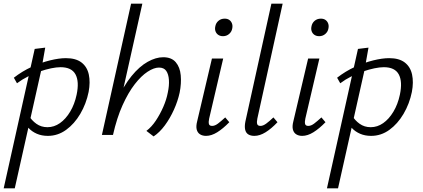

<svg xmlns="http://www.w3.org/2000/svg" viewBox="-43 -731 2289 1040"><path d="M-23 289 145 -466 202 -473 180 -349 37 289ZM216 5Q183 5 156.5 -6.5Q130 -18 112 -37.5Q94 -57 86 -80L111 -108Q128 -79 154 -60.5Q180 -42 214 -42Q250 -42 281.5 -64Q313 -86 337 -126Q361 -166 372 -218Q387 -289 366 -328Q345 -367 285 -367Q263 -367 234 -361Q205 -355 173 -344Q141 -333 109 -317Q77 -301 49 -280L32 -310Q77 -345 128 -368.5Q179 -392 228 -404Q277 -416 314 -416Q368 -416 398.5 -392.5Q429 -369 438 -327.5Q447 -286 437 -233Q424 -169 392 -114.5Q360 -60 315 -27.5Q270 5 216 5Z M789 8 750 -22Q778 -43 801 -77.5Q824 -112 841.5 -152Q859 -192 866 -230Q874 -267 872 -298Q870 -329 857.5 -347Q845 -365 818 -365Q791 -365 756.5 -342.5Q722 -320 687 -275Q652 -230 621 -161.5Q590 -93 569 0H530Q555 -108 591 -187.5Q627 -267 669.5 -319Q712 -371 756.5 -396Q801 -421 841 -421Q886 -421 909 -394Q932 -367 936 -323Q940 -279 930 -229Q920 -183 899 -136.5Q878 -90 850 -52Q822 -14 789 8ZM509 0 667 -711H728L569 0Z M1073 5Q1054 5 1040.5 -3.5Q1027 -12 1022.5 -29.5Q1018 -47 1025 -74L1105 -414H1166L1090 -89Q1086 -71 1088.5 -60Q1091 -49 1106 -49Q1121 -49 1137.5 -61.5Q1154 -74 1177 -95L1199 -69Q1165 -34 1133.5 -14.5Q1102 5 1073 5ZM1165 -535Q1150 -535 1139.5 -542Q1129 -549 1124.5 -561Q1120 -573 1123 -587Q1126 -606 1140 -618Q1154 -630 1174 -630Q1189 -630 1199 -623Q1209 -616 1213.5 -604Q1218 -592 1215 -577Q1212 -559 1198 -547Q1184 -535 1165 -535Z M1335 5Q1315 5 1302 -3Q1289 -11 1285 -28.5Q1281 -46 1286 -72L1427 -711H1488L1351 -89Q1347 -70 1350 -59.5Q1353 -49 1368 -49Q1382 -49 1399 -61.5Q1416 -74 1438 -95L1460 -69Q1427 -34 1395.5 -14.5Q1364 5 1335 5Z M1594 5Q1575 5 1561.5 -3.5Q1548 -12 1543.5 -29.5Q1539 -47 1546 -74L1626 -414H1687L1611 -89Q1607 -71 1609.5 -60Q1612 -49 1627 -49Q1642 -49 1658.5 -61.5Q1675 -74 1698 -95L1720 -69Q1686 -34 1654.5 -14.5Q1623 5 1594 5ZM1686 -535Q1671 -535 1660.5 -542Q1650 -549 1645.5 -561Q1641 -573 1644 -587Q1647 -606 1661 -618Q1675 -630 1695 -630Q1710 -630 1720 -623Q1730 -616 1734.5 -604Q1739 -592 1736 -577Q1733 -559 1719 -547Q1705 -535 1686 -535Z M1728 289 1896 -466 1953 -473 1931 -349 1788 289ZM1967 5Q1934 5 1907.5 -6.5Q1881 -18 1863 -37.5Q1845 -57 1837 -80L1862 -108Q1879 -79 1905 -60.5Q1931 -42 1965 -42Q2001 -42 2032.5 -64Q2064 -86 2088 -126Q2112 -166 2123 -218Q2138 -289 2117 -328Q2096 -367 2036 -367Q2014 -367 1985 -361Q1956 -355 1924 -344Q1892 -333 1860 -317Q1828 -301 1800 -280L1783 -310Q1828 -345 1879 -368.5Q1930 -392 1979 -404Q2028 -416 2065 -416Q2119 -416 2149.5 -392.5Q2180 -369 2189 -327.5Q2198 -286 2188 -233Q2175 -169 2143 -114.5Q2111 -60 2066 -27.5Q2021 5 1967 5Z"/></svg>

Font: Ysabeau
Style: Italic
Weight: 400
Italic angle: -12°
Designer: Christian Thalmann (Catharsis Fonts)
Version: Version 2.000;gftools[0.9.27.dev2+g8671c4b]